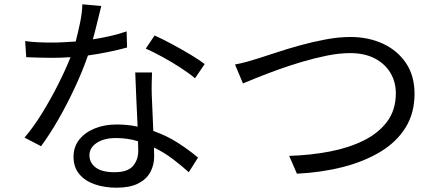

<svg xmlns="http://www.w3.org/2000/svg" viewBox="-20 -822 2040 893"><path d="M171 -142 94 -182Q136 -231 176 -296Q216 -361 250.5 -429.5Q285 -498 308 -556Q263 -553 219 -553Q191 -553 161 -554Q131 -555 102 -556L97 -631Q125 -627 156.5 -625.5Q188 -624 219 -624Q246 -624 274.5 -625.5Q303 -627 332 -629Q343 -671 352.5 -716.5Q362 -762 363 -802L451 -794Q444 -767 434 -725Q424 -683 412 -639Q451 -645 491 -654Q531 -663 569 -676L571 -601Q531 -590 485 -580.5Q439 -571 389 -564Q365 -494 329 -416.5Q293 -339 252 -267.5Q211 -196 171 -142ZM512 -21Q574 -21 598.5 -50Q623 -79 623 -120L622 -165Q574 -180 519 -180Q464 -180 430 -157.5Q396 -135 396 -100Q396 -65 425 -43Q454 -21 512 -21ZM522 51Q467 51 421.5 35.5Q376 20 349 -12Q322 -44 322 -93Q322 -139 348.5 -172.5Q375 -206 420.5 -224.5Q466 -243 522 -243Q548 -243 572.5 -240.5Q597 -238 620 -233Q617 -295 614 -363.5Q611 -432 609 -485H687Q686 -454 685.5 -429Q685 -404 686 -377L693 -213Q758 -190 810 -156Q862 -122 901 -89L858 -21Q826 -50 785.5 -81Q745 -112 696 -136L697 -94Q697 -54 679 -21Q661 12 622.5 31.5Q584 51 522 51ZM887 -458Q860 -481 819 -507.5Q778 -534 735 -557.5Q692 -581 658 -596L699 -657Q735 -641 780.5 -616.5Q826 -592 867.5 -567Q909 -542 932 -524Z M1361 -14 1325 -97Q1423 -100 1512.5 -117Q1602 -134 1671.5 -168.5Q1741 -203 1781 -257Q1821 -311 1821 -388Q1821 -441 1796 -483Q1771 -525 1723.5 -550Q1676 -575 1608 -575Q1559 -575 1501.5 -563.5Q1444 -552 1385 -534.5Q1326 -517 1272 -497.5Q1218 -478 1176 -461Q1134 -444 1110 -434L1073 -522Q1100 -527 1127.5 -534.5Q1155 -542 1183 -551Q1215 -561 1264.5 -577.5Q1314 -594 1373.5 -610.5Q1433 -627 1494 -638.5Q1555 -650 1610 -650Q1693 -650 1760.5 -619Q1828 -588 1868 -529Q1908 -470 1908 -386Q1908 -296 1866.5 -229Q1825 -162 1750 -116.5Q1675 -71 1576 -45.5Q1477 -20 1361 -14Z"/></svg>

Font: Chocolate Classical Sans
Style: Regular
Weight: 400
Designer: 田海東、宇文滿月
Foundry: Moonlit Owen
Version: Version 1.001